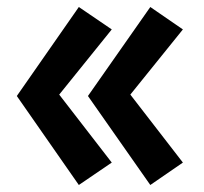

<svg xmlns="http://www.w3.org/2000/svg" viewBox="-20 -529 581 548"><path d="M352 -259 502 -445 409 -509 231 -255 409 -1 502 -65ZM149 -259 299 -445 205 -509 28 -255 205 -1 299 -65Z"/></svg>

Font: Glinicke Jost Bold
Style: Bold
Weight: 700
Version: Version 3.710